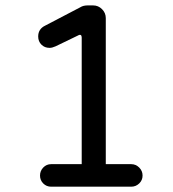

<svg xmlns="http://www.w3.org/2000/svg" viewBox="-20 -703 653 724"><path d="M274.4 -569.3 189.5 -528.3Q176.8 -522.5 167 -522.5Q148.4 -522.5 136.2 -534.7Q124 -546.9 124 -565.4Q124 -593.8 150.4 -606.4L283.2 -675.8Q293.9 -682.6 310.5 -682.6H331.1Q350.6 -682.6 364.7 -668.5Q378.9 -654.3 378.9 -634.8V-68.4H288.1V-561.5Q288.1 -568.4 284.7 -570.8Q281.2 -573.2 274.4 -569.3ZM130.9 -41Q130.9 -58.6 143.1 -71.3Q155.3 -84 172.9 -84H474.6Q492.2 -84 504.9 -71.3Q517.6 -58.6 517.6 -41Q517.6 -23.4 504.9 -11.2Q492.2 1 474.6 1H172.9Q155.3 1 143.1 -11.2Q130.9 -23.4 130.9 -41Z"/></svg>

Font: jf-openhuninn-2.1
Style: Regular
Weight: 400
Designer: [Kosugi Maru]
Designed by MOTOYA      

[Varela Round]
Joe Prince (Latin component); Avraham Cornfeld (Hebrew component)
Foundry: justfont Co., Ltd.
Version: 2.1